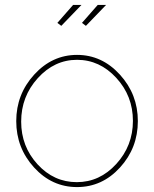

<svg xmlns="http://www.w3.org/2000/svg" viewBox="-20 -750 626 780"><path d="M229 -645 213 -657 277 -730H311ZM329 -645 313 -657 377 -730H411ZM118.5 -69.5Q46 -149 46 -258Q46 -367 119 -447Q192 -527 293 -527Q394 -527 467 -447Q540 -367 540 -258Q540 -149 467.5 -69.5Q395 10 293 10Q191 10 118.5 -69.5ZM66 -256Q66 -155 132.5 -82.5Q199 -10 292 -10Q385 -10 452.5 -84Q520 -158 520 -259Q520 -360 452.5 -433.5Q385 -507 293 -507Q201 -507 133.5 -432.5Q66 -358 66 -256Z"/></svg>

Font: Raleway-v4020 Thin
Style: Regular
Weight: 250
Designer: Matt McInerney, Pablo Impallari, Rodrigo Fuenzalida
Foundry: Matt McInerney, Pablo Impallari, Rodrigo Fuenzalida
Version: Version 4.020;PS 004.020;hotconv 1.0.88;makeotf.lib2.5.64775